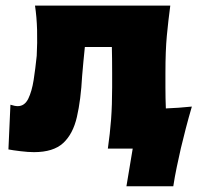

<svg xmlns="http://www.w3.org/2000/svg" viewBox="-20 -520 692 672"><path d="M99 12.5Q78.5 12.5 51.8 9.2Q25 6 9.5 3L16.5 -153.5Q32 -148.5 42 -148.5Q66 -148.5 78.8 -174.2Q91.5 -200 97.8 -240.2Q104 -280.5 108.5 -324.5Q111 -370.5 109.8 -415.5Q108.5 -460.5 102.5 -500.5H576Q569 -448 564 -395.5Q559 -343 559 -264.5V-214.5Q559 -175 560.5 -140.5Q583 -141.5 605.8 -143Q628.5 -144.5 651.5 -147Q639.5 -106 630.2 -70Q621 -34 613 -1Q605.5 32 598.5 65.5Q591.5 99 586.5 132H422.5L444.5 0H357.5Q365 -52.5 368.8 -102.2Q372.5 -152 372.5 -214.5V-264.5Q372.5 -317.5 371.5 -355.5H277Q274 -329 271.8 -303Q269.5 -277 267.5 -254.5Q263 -170.5 249.2 -110.8Q235.5 -51 201 -19.2Q166.5 12.5 99 12.5Z"/></svg>

Font: Commissioner Flair ExtraBold
Style: Regular
Weight: 800
Designer: Kostas Bartsokas
Foundry: Kostas Bartsokas
Version: Version 1.000; ttfautohint (v1.8.3)